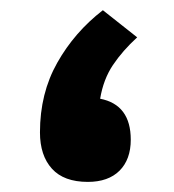

<svg xmlns="http://www.w3.org/2000/svg" viewBox="-20 -360 345 380"><path d="M251.5 -286.1Q222.7 -259.8 203.6 -231.4Q184.6 -203.1 178.2 -164.6Q238.8 -152.8 238.8 -83.5Q238.8 -44.4 216.6 -22.2Q194.3 0 153.8 0Q106.4 0 82.8 -26.1Q59.1 -52.2 59.1 -98.1Q59.1 -175.3 93.3 -235.8Q127.4 -296.4 183.6 -339.8Z"/></svg>

Font: Vazirmatn FD NL ExtraBold
Style: Regular
Weight: 800
Designer: Saber Rastikerdar
Foundry: Saber Rastikerdar
Version: Version 33.003